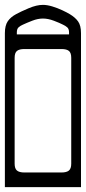

<svg xmlns="http://www.w3.org/2000/svg" viewBox="-40 -747 352 787"><path d="M246 -689Q268.5 -675.5 280.2 -659Q292 -642.5 292 -611V20H-20V-611Q-20 -642.5 -8.2 -659.8Q3.5 -677 26 -689Q45 -699.5 77.5 -713.2Q110 -727 136 -727Q153.5 -727 174.8 -720.5Q196 -714 215.2 -705Q234.5 -696 246 -689ZM29 -614V-606H243V-614Q243 -628.5 235.5 -635Q228 -641.5 218 -646Q204.5 -653 180.8 -662Q157 -671 136 -671Q115 -671 92 -662Q69 -653 54 -646Q43.5 -641.5 36.2 -635Q29 -628.5 29 -614ZM60 -546Q39 -546 29.5 -538.2Q20 -530.5 20 -510V-76Q20 -56 29.5 -48Q39 -40 60 -40H212Q233 -40 242.5 -48Q252 -56 252 -76V-510Q252 -530.5 242.5 -538.2Q233 -546 212 -546Z"/></svg>

Font: Honk Rounded
Style: Regular
Weight: 400
Designer: Noopur Datye & Yesha Goshar
Foundry: Ek Type
Version: Version 1.000